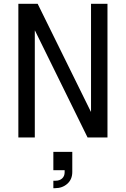

<svg xmlns="http://www.w3.org/2000/svg" viewBox="-20 -719 658 1004"><path d="M456 -699H542V0H438L163 -559H162V0H76V-699H177L455 -135H456ZM259 171V75H358V180Q358 219 332 242Q306 265 268 265H259V226H270Q292 226 305 214Q318 202 318 182V171Z"/></svg>

Font: Fragment Mono
Style: Regular
Weight: 400
Monospace: yes
Designer: Wei Huang based on Nimbus Sans by URW Studio, based on Helvetica by Max Miedinger.
Foundry: Wei Huang
Version: Version 1.021; ttfautohint (v1.8.4.7-5d5b)